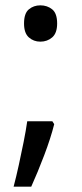

<svg xmlns="http://www.w3.org/2000/svg" viewBox="-20 -570 308 719"><path d="M70 -482Q70 -520 88 -535Q106 -550 131 -550Q157 -550 175.5 -535Q194 -520 194 -482Q194 -446 175.5 -430Q157 -414 131 -414Q106 -414 88 -430Q70 -446 70 -482ZM183 -105Q170 -53 145.5 11.5Q121 76 97 129H31Q41 91 50.5 47.5Q60 4 68.5 -38.5Q77 -81 82 -116H176Z"/></svg>

Font: Noto Sans Pahawh Hmong
Style: Regular
Weight: 400
Designer: Monotype Design Team
Foundry: Monotype Imaging Inc.
Version: Version 2.001; ttfautohint (v1.8.4.7-5d5b)